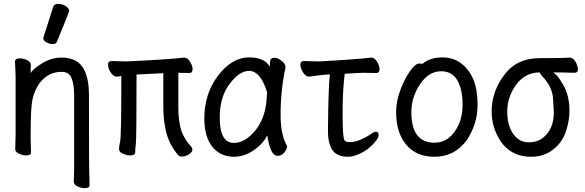

<svg xmlns="http://www.w3.org/2000/svg" viewBox="-20 -790 3040 997"><path d="M419 187Q402 187 382.5 178Q363 169 363 153Q364 145 364 125.5Q364 106 365 86V-293Q365 -352 351.5 -384.5Q338 -417 300 -417Q234 -417 190 -364Q148 -311 143 -229Q139 -184 139 -79Q139 -56 141 2Q141 17 115 17Q98 17 78.5 8Q59 -1 59 -17Q59 -44 61 -88V-395Q58 -458 58 -471Q58 -487 84 -487Q101 -487 120.5 -478Q140 -469 140 -453L139 -411Q151 -432 199 -461.5Q247 -491 300 -491Q387 -491 419 -424Q442 -375 442 -297Q442 71 443 92Q445 137 445 172Q445 187 419 187ZM254 -561Q238 -561 221.5 -570Q205 -579 205 -590Q205 -598 207 -600L256 -754Q260 -770 283 -770Q302 -770 320.5 -759Q339 -748 339 -732Q339 -728 276 -574Q271 -561 254 -561Z M925 23Q911 23 905 16Q861 -37 844.5 -98Q828 -159 828 -241V-410L689 -403Q689 -74 685.5 -45Q682 -16 682 0.5Q682 17 655 17Q638 17 618 8Q598 -1 598 -17Q598 -30 604 -56Q610 -82 610 -395L586 -392Q569 -392 555 -413.5Q541 -435 541 -454Q541 -473 558 -473L635 -471Q853 -481 937 -491Q954 -491 967 -469.5Q980 -448 980 -431Q980 -411 963 -411L906 -412V-231Q906 -175 917.5 -126Q929 -77 974 -27Q979 -19 979 -14Q979 1 960.5 12Q942 23 925 23ZM974 -27Q973 -28 972 -30Q974 -30 974 -27Z M1195 24Q1124 24 1082.5 -28Q1041 -80 1041 -175Q1041 -304 1113 -398Q1185 -492 1273 -492Q1355 -492 1381 -443Q1381 -445 1382 -467.5Q1383 -490 1405 -490Q1422 -490 1441.5 -475Q1461 -460 1463 -442Q1437 -322 1437 -193Q1437 -93 1468 -37L1471 -30Q1471 -17 1457 1Q1443 19 1422 19Q1402 19 1390.5 -4.5Q1379 -28 1373.5 -57.5Q1368 -87 1367 -87Q1348 -45 1298.5 -10.5Q1249 24 1195 24ZM1194 -48Q1234 -48 1270 -77Q1361 -150 1366 -296Q1366 -304 1367 -311Q1333 -422 1273 -422Q1223 -422 1172 -354Q1121 -286 1121 -180Q1121 -48 1194 -48Z M1787 24Q1731 24 1707 -9.5Q1683 -43 1683 -110Q1685 -343 1693 -404Q1649 -401 1623 -397Q1597 -393 1585 -392Q1568 -392 1554 -413.5Q1540 -435 1540 -454Q1540 -473 1557 -473L1634 -471Q1824 -481 1908 -491Q1925 -491 1938 -469.5Q1951 -448 1951 -431Q1951 -411 1934 -411L1869 -412Q1848 -412 1770 -407Q1759 -320 1759 -201Q1759 -75 1769 -61Q1774 -52 1797 -52Q1842 -52 1903 -92Q1921 -106 1932 -106Q1946 -106 1946 -89Q1946 -77 1932.5 -59Q1919 -41 1896.5 -22Q1874 -3 1843 10.5Q1812 24 1787 24Z M2236 24Q2141 24 2089 -39Q2037 -102 2037 -207Q2037 -252 2050 -295.5Q2063 -339 2082 -375.5Q2101 -412 2121 -436Q2141 -460 2155 -460Q2172 -460 2173 -458Q2213 -492 2277 -492Q2386 -492 2439 -376Q2460 -322 2460 -245Q2460 -148 2405 -64Q2342 24 2236 24ZM2236 -49Q2318 -49 2362 -143Q2382 -188 2382 -245Q2382 -327 2354.5 -373.5Q2327 -420 2271 -420Q2206 -420 2161 -352.5Q2116 -285 2116 -208Q2116 -49 2236 -49Z M2739 24Q2618 24 2563 -85Q2533 -143 2533 -213Q2533 -313 2598 -400.5Q2663 -488 2781.5 -488Q2900 -488 2935 -491Q2957 -491 2969 -468.5Q2981 -446 2981 -430Q2981 -412 2962 -412Q2914 -414 2854 -414Q2878 -397 2904 -350Q2937 -294 2937 -216Q2937 -161 2918 -105.5Q2899 -50 2851.5 -13Q2804 24 2739 24ZM2800 -75Q2856 -119 2856 -209Q2856 -221 2851.5 -281Q2847 -341 2795 -395Q2783 -408 2783 -414Q2705 -414 2658 -347Q2614 -285 2614 -211Q2614 -132 2650 -88Q2680 -51 2725 -51Q2770 -51 2800 -75Z"/></svg>

Font: LXGW WenKai Mono TC
Style: Bold
Weight: 700
Designer: LXGW / Fontworks Inc.
Foundry: LXGW / Fontworks Inc.
Version: Version 1.330